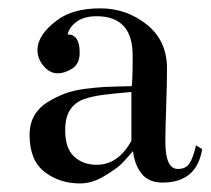

<svg xmlns="http://www.w3.org/2000/svg" viewBox="-20 -424 497 453"><path d="M442.4 -81.1 457 -72.3Q444.3 6.8 363.3 6.8Q330.1 6.8 313.5 -15.1Q296.9 -37.1 293.9 -67.4Q274.4 -44.9 264.2 -35.2Q253.9 -25.4 225.6 -8.3Q197.3 8.8 168.9 8.8Q120.1 8.8 85 -18.6Q49.8 -45.9 49.8 -105.5Q49.8 -131.8 61 -151.4Q72.3 -170.9 92.3 -183.1Q112.3 -195.3 132.8 -203.1Q153.3 -210.9 180.7 -214.4Q208 -217.8 226.1 -218.8Q244.1 -219.7 266.1 -220.2Q288.1 -220.7 290 -220.7Q293 -220.7 293 -293Q293 -385.7 208 -385.7Q178.7 -385.7 161.1 -373Q143.6 -360.4 139.6 -342.8Q168 -342.8 168 -299.8Q168 -273.4 150.4 -262.2Q132.8 -251 116.2 -251Q97.7 -251 83 -268.1Q68.4 -285.2 68.4 -305.7Q68.4 -341.8 114.3 -376Q151.4 -404.3 216.8 -404.3Q278.3 -404.3 326.2 -366.2Q374 -328.1 374 -262.7Q374 -230.5 372.1 -172.9Q370.1 -115.2 370.1 -89.8Q370.1 -24.4 400.4 -25.4Q418 -25.4 426.8 -38.1Q435.5 -50.8 442.4 -81.1ZM290 -91.8V-207Q255.9 -204.1 227.1 -200.7Q198.2 -197.3 177.7 -189.9Q157.2 -182.6 145.5 -165Q133.8 -147.5 133.8 -116.2Q133.8 -74.2 154.8 -54.7Q175.8 -35.2 208 -35.2Q258.8 -35.2 290 -91.8Z"/></svg>

Font: Bentham
Style: Regular
Weight: 400
Version: Version 002.002